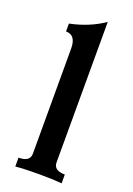

<svg xmlns="http://www.w3.org/2000/svg" viewBox="-150 -839 620 896"><g transform="rotate(20 160.5 -391.0)"><path d="M278.3 0Q232.9 -4.4 166 -4.4Q93.3 -4.4 48.3 0V-43.9Q105 -43.9 105 -84V-606.9Q105 -673.3 55.2 -673.3V-712.4Q150.9 -731.9 223.1 -781.7Q222.7 -672.4 222.7 -84Q222.7 -43.9 278.3 -43.9Z"/></g></svg>

Font: Kelvinch
Style: Bold
Weight: 700
Designer: Paul James Miller
Foundry: High-Logic / Made with FontCreator
Version: Version 3.501;March 28, 2021;FontCreator 13.0.0.2683 64-bit